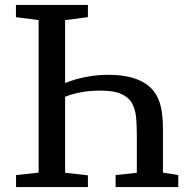

<svg xmlns="http://www.w3.org/2000/svg" viewBox="-20 -763 774 783"><path d="M240.5 -422Q266 -433.5 296.2 -441.5Q326.5 -449.5 358 -453.8Q389.5 -458 418.5 -458Q479.5 -458 520.5 -445.8Q561.5 -433.5 586.2 -412.5Q611 -391.5 623.5 -364Q636 -336.5 640.2 -305.2Q644.5 -274 644.5 -241.5V-59L707 -49V0H451.5V-49L538 -58.5V-212.5Q538 -249.5 535.2 -282Q532.5 -314.5 519.5 -339.8Q506.5 -365 476 -379.2Q445.5 -393.5 389.5 -393.5Q340 -393.5 301 -385Q262 -376.5 240.5 -366ZM137.5 -59V-681L45 -693V-743H338.5V-693L245.5 -681V-58.5L338.5 -48V0H45.5V-49Z"/></svg>

Font: Merriweather 20pt
Style: Regular
Weight: 400
Version: Version 2.100